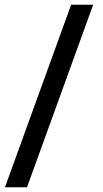

<svg xmlns="http://www.w3.org/2000/svg" viewBox="-20 -731 436 812"><path d="M94.2 61 374 -710.9H280.8L1 61Z"/></svg>

Font: Shabnam FD Medium
Style: Regular
Weight: 500
Foundry: DejaVu fonts team - Redesigned by Saber Rastikerdar - Based on Vazir font
Version: Version 5.00;October 20, 2019;FontCreator 12.0.0.2547 64-bit